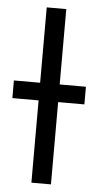

<svg xmlns="http://www.w3.org/2000/svg" viewBox="-54 -768 408 802"><g transform="rotate(5 150.0 -367.5)"><path d="M109 0V-735H191V0ZM-1 -345V-419H301V-345Z"/></g></svg>

Font: Iosevka Aile
Style: Regular
Weight: 400
Designer: Belleve Invis
Foundry: Belleve Invis
Version: Version 28.0.1; ttfautohint (v1.8.4)